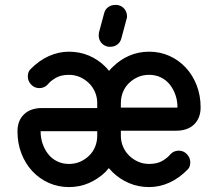

<svg xmlns="http://www.w3.org/2000/svg" viewBox="-20 -760 892 780"><path d="M175 -418Q168 -410 159 -406Q150 -402 140 -402Q120 -402 106.5 -416.5Q93 -431 93 -449Q93 -456 95 -464Q97 -472 103 -478Q138 -514 178 -532Q218 -550 260 -550Q304 -550 341.5 -534Q379 -518 408 -489Q416 -481 423 -472Q430 -481 438 -488Q467 -517 504.5 -533.5Q542 -550 586 -550Q630 -550 668 -533Q706 -516 734.5 -485.5Q763 -455 779 -413.5Q795 -372 795 -324Q795 -280 768.5 -254.5Q742 -229 696 -229H471V-208Q471 -185 480 -164Q489 -143 505 -127.5Q521 -112 541.5 -103Q562 -94 586 -94Q619 -94 640.5 -107Q662 -120 671 -132Q678 -140 687 -144Q696 -148 706 -148Q726 -148 739.5 -133.5Q753 -119 753 -101Q753 -94 751 -86Q749 -78 743 -72Q708 -36 668 -18Q628 0 586 0Q542 0 504.5 -16Q467 -32 438 -60Q430 -68 422 -77L408 -61Q379 -33 341.5 -16.5Q304 0 260 0Q216 0 178 -17Q140 -34 111.5 -64.5Q83 -95 67 -136.5Q51 -178 51 -226Q51 -270 77.5 -295.5Q104 -321 150 -321H375V-342Q375 -365 366 -386Q357 -407 341 -422.5Q325 -438 304.5 -447Q284 -456 260 -456Q227 -456 205.5 -443Q184 -430 175 -418ZM375 -227H145Q145 -199 153.5 -175Q162 -151 176.5 -133Q191 -115 212.5 -104.5Q234 -94 260 -94Q285 -94 305.5 -103Q326 -112 342 -127.5Q358 -143 366.5 -164Q375 -185 375 -209ZM471 -323H701Q701 -351 692.5 -375Q684 -399 669.5 -417Q655 -435 633.5 -445.5Q612 -456 586 -456Q561 -456 540.5 -447Q520 -438 504 -422.5Q488 -407 479.5 -386Q471 -365 471 -341ZM403 -706Q407 -722 419.5 -731Q432 -740 448 -740H454Q457 -740 461 -739Q477 -735 486.5 -722.5Q496 -710 496 -693Q496 -690 495.5 -687.5Q495 -685 494 -682L473 -604Q469 -588 456.5 -579Q444 -570 429 -570H422Q419 -570 416 -571Q400 -575 390.5 -587.5Q381 -600 381 -616Q381 -620 381.5 -622.5Q382 -625 382 -628Z"/></svg>

Font: VDS
Style: Regular
Weight: 400
Designer: artmaker
Foundry: artmaker
Version: Version 1.000 2009 initial release